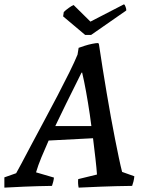

<svg xmlns="http://www.w3.org/2000/svg" viewBox="-41 -848 660 879"><path d="M-21 11Q-21 -1 -21 -12.5Q-21 -24 -21 -36L33 -55Q39 -65 57.5 -100Q76 -135 103 -186Q130 -237 161 -294.5Q192 -352 222 -409.5Q252 -467 276.5 -516.5Q301 -566 314 -598L319 -629Q330 -633 347 -638.5Q364 -644 381.5 -647.5Q399 -651 409 -651L412 -645Q420 -591 429 -534.5Q438 -478 447.5 -422Q457 -366 466.5 -313Q476 -260 485.5 -212.5Q495 -165 503 -126.5Q511 -88 518 -61L574 -41Q573 -29 570 -17Q567 -5 564 3Q486 4 422.5 6.5Q359 9 319 11Q317 1 316.5 -8.5Q316 -18 317 -28L403 -49Q401 -78 396 -122Q391 -166 384.5 -218.5Q378 -271 370 -325Q362 -379 353 -428.5Q344 -478 335 -516L332 -515Q318 -486 300 -450.5Q282 -415 262 -374Q242 -333 221.5 -290.5Q201 -248 182.5 -206.5Q164 -165 148.5 -127.5Q133 -90 124 -59L206 -35Q205 -25 202.5 -15.5Q200 -6 197 3Q130 4 70.5 6.5Q11 9 -21 11ZM170 -204 202 -271H400L401 -216ZM349 -688 248 -773 251 -793Q260 -802 274 -812Q288 -822 296 -825L373 -749L526 -828Q530 -828 534 -816.5Q538 -805 537 -800L376 -688Z"/></svg>

Font: Labrada Medium
Style: Italic
Weight: 500
Italic angle: -7°
Designer: Mercedes Jáuregui
Foundry: Omnibus-Type Team
Version: Version 1.000